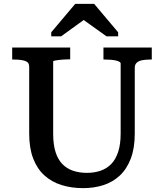

<svg xmlns="http://www.w3.org/2000/svg" viewBox="-20 -956 848 993"><path d="M255 -265Q255 -208 267.5 -169Q280 -130 303.5 -106.5Q327 -83 359 -72.5Q391 -62 430 -62Q468 -62 500 -73Q532 -84 555 -107.5Q578 -131 591 -170Q604 -209 604 -265V-628Q604 -633 596.5 -637Q589 -641 577.5 -643.5Q566 -646 552 -647Q538 -648 524 -648H515V-710H765V-648H754Q733 -648 715 -644.5Q697 -641 687 -631.5Q677 -622 677 -605V-265Q677 -190 656.5 -136Q636 -82 599.5 -48Q563 -14 514.5 1.5Q466 17 410 17Q349 17 298 1Q247 -15 209.5 -49Q172 -83 151.5 -136.5Q131 -190 131 -265V-612Q131 -634 109.5 -641Q88 -648 54 -648H43V-710H343V-649H334Q321 -649 307 -648Q293 -647 281.5 -645.5Q270 -644 262.5 -642.5Q255 -641 255 -638ZM467 -936H369L245 -789V-768H296L448 -878L380 -876L531 -768H591V-789Z"/></svg>

Font: Roboto Serif Medium
Style: Regular
Weight: 500
Designer: Greg Gazdowicz
Foundry: Commercial Type
Version: Version 1.008